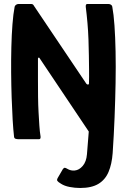

<svg xmlns="http://www.w3.org/2000/svg" viewBox="-20 -693 631 956"><path d="M539 -660Q546 -623 550 -566Q554 -509 555.5 -436Q557 -363 555.5 -280Q554 -197 550.5 -108.5Q547 -20 541 69Q537 124 520.5 163Q504 202 470 222.5Q436 243 379 243Q353 243 327 238Q301 233 284 222Q269 213 265.5 207.5Q262 202 268 192L293 149Q298 142 303 142.5Q308 143 314 147Q324 153 333.5 155Q343 157 352 156Q374 154 392 133Q410 112 413 75L422 -38L178 -402Q177 -406 173 -406Q169 -406 169 -401Q169 -347 169 -299.5Q169 -252 169.5 -210.5Q170 -169 172 -133.5Q174 -98 176 -67.5Q178 -37 182 -13Q183 0 175 0H70Q64 0 57.5 -2Q51 -4 50 -12Q46 -46 43 -96.5Q40 -147 38 -207.5Q36 -268 35.5 -332Q35 -396 36.5 -457.5Q38 -519 42 -571.5Q46 -624 53 -660Q55 -666 60.5 -669.5Q66 -673 71 -673H136Q145 -673 149 -664L410 -276Q413 -272 418 -272Q423 -272 423 -278Q424 -309 423.5 -344Q423 -379 422.5 -417.5Q422 -456 420.5 -497Q419 -538 415.5 -578.5Q412 -619 407 -659Q406 -673 414 -673H521Q527 -673 532.5 -669.5Q538 -666 539 -660Z"/></svg>

Font: Glory
Style: Bold
Weight: 700
Designer: Robert Leuschke
Foundry: Robert Leuschke
Version: Version 1.011